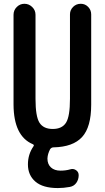

<svg xmlns="http://www.w3.org/2000/svg" viewBox="-20 -750 540 990"><path d="M148.4 -6.8Q50.8 -48.8 49.8 -210V-673.8Q49.8 -697.3 66.4 -713.9Q83 -730.5 106 -730.5Q128.9 -730.5 146 -713.9Q163.1 -697.3 163.1 -673.8V-240.2Q163.1 -149.4 183.6 -117.2Q204.1 -85 252 -85Q299.8 -85 320.3 -117.2Q340.8 -149.4 340.8 -240.2V-675.8Q340.8 -698.2 356.9 -714.4Q373 -730.5 396.5 -730.5Q418.9 -730.5 434.6 -714.4Q450.2 -698.2 450.2 -675.8V-210Q450.2 -94.7 403.3 -43.5Q356.4 7.8 255.9 9.8Q245.1 9.8 238.3 19.5Q225.6 43.9 224.6 67.4Q224.6 96.7 242.7 113.3Q260.7 129.9 292 129.9Q319.3 129.9 342.8 123Q358.4 118.2 372.1 127.4Q385.7 136.7 385.7 153.3Q385.7 175.8 373.5 192.9Q361.3 210 339.8 213.9Q307.6 219.7 278.3 219.7Q201.2 219.7 162.6 186.5Q124 153.3 124 97.7Q124 45.9 152.3 4.9Q158.2 -2.9 148.4 -6.8Z"/></svg>

Font: Rounded-X Mgen+ 2m medium
Style: Regular
Weight: 500
Designer: [Source Han Sans]
Ryoko NISHIZUKA  (kana & ideographs); Paul D. Hunt (Latin, Greek & Cyrillic); Wenlong ZHANG  (bopomofo
Version: Version 1.059.20150602